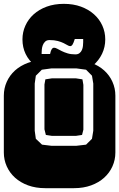

<svg xmlns="http://www.w3.org/2000/svg" viewBox="-22 -982 622 1002"><path d="M364.3 -668.9Q413.6 -668.9 453.6 -654.3Q493.7 -639.6 521.7 -614.3Q549.8 -588.9 564.9 -554.9Q580.1 -521 580.1 -482.9V-186Q580.1 -147.9 564.9 -114Q549.8 -80.1 521.7 -54.7Q493.7 -29.3 453.6 -14.6Q413.6 0 364.3 0H213.9Q164.6 0 124.5 -14.6Q84.5 -29.3 56.4 -54.7Q28.3 -80.1 13.2 -114Q-2 -147.9 -2 -186V-482.9Q-2 -521 13.2 -554.9Q28.3 -588.9 56.4 -614.3Q84.5 -639.6 124.5 -654.3Q164.6 -668.9 213.9 -668.9ZM464.8 -545.9 458 -586.9 427.2 -618.2 377 -625H246.1L196.3 -618.2L165 -586.9L159.2 -545.9V-299.8L165 -257.8L197.3 -227.1L246.1 -221.2H377L427.2 -227.1L458 -257.8L464.8 -299.8ZM406.2 -277.8 374 -272.9H249L217.3 -277.8L210 -307.1V-541L214.8 -567.9L249 -573.2H374L408.2 -567.9L413.1 -539.1V-305.2ZM160.2 -640.1Q127.9 -666.5 111.6 -700.7Q95.2 -734.9 95.2 -776.4Q95.2 -814.5 110.4 -848.1Q125.5 -881.8 153.6 -907.2Q181.6 -932.6 221.7 -947.3Q261.7 -961.9 311 -961.9Q360.8 -961.9 400.6 -947.3Q440.4 -932.6 468.8 -907.2Q497.1 -881.8 512.2 -848.1Q527.3 -814.5 527.3 -776.4Q527.3 -736.3 510.7 -701.4Q494.1 -666.5 463.4 -640.1ZM371.1 -698.2Q384.8 -698.2 393.1 -704.8Q401.4 -711.4 405.5 -721.2Q409.7 -731 410.9 -742.2Q412.1 -753.4 412.1 -762.2V-778.3H368.2Q361.3 -756.3 356.2 -748.8Q351.1 -741.2 344.2 -741.2Q338.4 -741.2 330.3 -746.1Q322.3 -751 309.8 -757.1Q297.4 -763.2 279.5 -768.1Q261.7 -772.9 236.3 -772.9Q222.2 -772.9 213.9 -765.1Q205.6 -757.3 201.4 -746.3Q197.3 -735.4 196.3 -724.1Q195.3 -712.9 195.3 -706.1V-700.2H239.3Q243.2 -718.8 248.3 -725.8Q253.4 -732.9 260.3 -732.9Q267.6 -732.9 277.1 -727.5Q286.6 -722.2 299.8 -715.6Q313 -709 330.6 -703.6Q348.1 -698.2 371.1 -698.2Z"/></svg>

Font: Monofett
Style: Regular
Weight: 400
Designer: vernon adams
Foundry: vernon adams
Version: Version 1.000